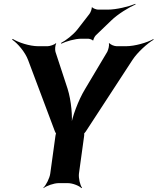

<svg xmlns="http://www.w3.org/2000/svg" viewBox="-20 -951 818 997"><path d="M331 -490 268 -682C265 -692 266 -717 272 -724L270 -727C264 -719 238 -711 227 -711H179C133 -711 74 -731 46 -749L43 -745C71 -727 111 -680 126 -639L265 -269C266 -267 271 -256 272 -257V-261C271 -260 268 -248 268 -246L241 -50C238 -26 219 11 205 24L206 26C221 14 260 0 284 0H333C357 0 392 14 403 26L406 24C396 11 387 -26 390 -50L417 -246C417 -248 418 -260 417 -261L415 -257C416 -256 425 -267 426 -269L668 -640C694 -680 747 -727 778 -745L776 -748C745 -730 680 -711 634 -711H586C574 -711 553 -719 549 -727L545 -724C549 -717 542 -692 537 -682L422 -489C386 -430 354 -342 347 -292H351C358 -342 350 -430 331 -490ZM444 -878 382 -798C360 -770 321 -740 297 -728L298 -724C322 -736 369 -750 403 -750H438C444 -750 460 -745 461 -741L465 -742C464 -747 472 -762 477 -767L557 -844C593 -879 650 -913 684 -928L683 -931C649 -917 585 -901 539 -901H489C481 -901 462 -908 459 -913L456 -912C458 -906 450 -885 444 -878Z"/></svg>

Font: Asimov
Style: EdgeIt
Weight: 500
Designer: Google
Version: Version 2.000980: 2014